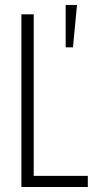

<svg xmlns="http://www.w3.org/2000/svg" viewBox="-20 -743 384 763"><path d="M65 0V-686H114V-44H329V0ZM241 -555V-723H286L270 -555Z"/></svg>

Font: Archivo ExtraCondensed Thin
Style: Regular
Weight: 250
Width: 2
Designer: Hector Gatti
Foundry: Omnibus-Type
Version: Version 2.001